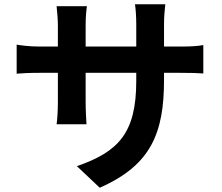

<svg xmlns="http://www.w3.org/2000/svg" viewBox="-20 -816 1040 899"><path d="M58 -607V-471C80 -473 116 -475 166 -475H251V-339C251 -294 248 -254 245 -234H385C384 -254 381 -295 381 -339V-475H618V-437C618 -191 533 -105 340 -38L447 63C688 -43 748 -194 748 -442V-475H822C875 -475 910 -474 932 -472V-605C905 -600 875 -598 822 -598H748V-703C748 -743 752 -776 754 -796H612C615 -776 618 -743 618 -703V-598H381V-697C381 -736 384 -768 387 -787H245C248 -757 251 -726 251 -697V-598H166C116 -598 75 -604 58 -607Z"/></svg>

Font: Noto Sans CJK SC
Style: Bold
Weight: 700
Designer: Ryoko NISHIZUKA 西塚涼子 (kana, bopomofo & ideographs); Paul D. Hunt (Latin, Greek & Cyrillic); Sandoll Communications 산돌커뮤니
Foundry: Adobe
Version: Version 2.004;hotconv 1.0.118;makeotfexe 2.5.65603